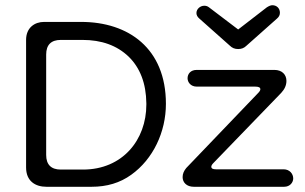

<svg xmlns="http://www.w3.org/2000/svg" viewBox="-20 -716 1168 736"><path d="M763 -694C748 -694 733 -682 733 -666C733 -658 737 -651 744 -645L861 -541C870 -532 880 -528 893 -528C906 -528 916 -532 925 -541L1042 -645C1049 -651 1053 -658 1053 -667C1053 -684 1041 -696 1024 -696C1018 -696 1011 -693 1003 -688L893 -603L781 -688C776 -692 770 -694 763 -694ZM331 0C390 0 440 -15 483 -46C567 -106 616 -210 616 -318C616 -530 473 -632 291 -632H149C113 -632 80 -610 80 -563V-74C80 -22 115 0 158 0ZM213 -66C176 -66 157 -85 157 -122V-507C157 -544 176 -563 213 -563H296C369 -563 428 -542 473 -499C517 -456 540 -397 541 -320C541 -318 541 -317 541 -315C541 -180 450 -66 298 -66ZM1069 0C1092 0 1104 -17 1104 -32C1104 -49 1091 -67 1067 -67H808C796 -67 790 -70 790 -77C790 -81 793 -86 798 -91L1058 -360C1071 -374 1078 -389 1078 -406C1078 -430 1061 -448 1032 -448H734C711 -448 699 -433 699 -416C699 -401 711 -384 734 -384H958C971 -384 978 -381 978 -374C978 -370 975 -365 970 -360L694 -72C685 -61 680 -50 680 -37C680 -17 695 0 723 0Z"/></svg>

Font: Dongle Light
Style: Regular
Weight: 300
Designer: Yanghee Ryu
Foundry: Yanghee Ryu
Version: Version 2.000